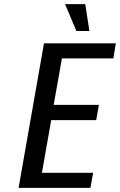

<svg xmlns="http://www.w3.org/2000/svg" viewBox="-20 -910 581 930"><path d="M70 0 193 -700H541L529 -627H280L240 -402H459L446 -328H228L183 -73H431L418 0ZM350 -760 295 -890H393L413 -760Z"/></svg>

Font: Cuprum Medium
Style: Italic
Weight: 500
Italic angle: -10°
Version: Version 3.000